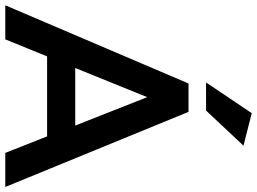

<svg xmlns="http://www.w3.org/2000/svg" viewBox="-156 -850 995 744"><g transform="rotate(90 342.0 -477.5)"><path d="M-10 0 293 -710H403L694 0H562L498 -162H188L122 0ZM233 -271H456L346 -550ZM289 -778 408 -955 534 -923 398 -778Z"/></g></svg>

Font: Livvic SemiBold
Style: Regular
Weight: 600
Designer: Jacques Le Bailly, Baron von Fonthausen
Version: Version 1.001; ttfautohint (v1.8.2)